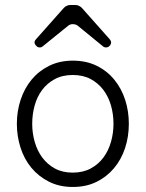

<svg xmlns="http://www.w3.org/2000/svg" viewBox="-20 -732 579 763"><path d="M258 -712H281Q287 -712 293.5 -709Q300 -706 305 -701L416 -576Q427 -563 416 -550Q410 -544 402.5 -543.5Q395 -543 389 -548L290 -629Q282 -636 269 -636Q258 -636 250 -629L150 -548Q144 -543 136.5 -543.5Q129 -544 124 -550Q111 -563 123 -576L234 -701Q239 -706 245.5 -709Q252 -712 258 -712ZM269 11Q216 11 174.5 -10Q133 -31 104.5 -65.5Q76 -100 61.5 -145.5Q47 -191 47 -240Q47 -290 62 -335.5Q77 -381 105.5 -415.5Q134 -450 175.5 -470.5Q217 -491 269 -491Q323 -491 364.5 -470.5Q406 -450 434.5 -415Q463 -380 477.5 -335Q492 -290 492 -240Q492 -189 477 -143.5Q462 -98 433 -63.5Q404 -29 363 -9Q322 11 269 11ZM269 -46Q310 -46 340.5 -62.5Q371 -79 391 -106Q411 -133 421 -168Q431 -203 431 -240Q431 -278 421 -313Q411 -348 390.5 -375Q370 -402 340 -418Q310 -434 269 -434Q228 -434 197.5 -417.5Q167 -401 147 -374Q127 -347 117.5 -312Q108 -277 108 -240Q108 -203 118 -168Q128 -133 148 -106Q168 -79 198 -62.5Q228 -46 269 -46Z"/></svg>

Font: Higure Gothic
Style: Regular
Weight: 400
Designer: Yoshimichi Ohira
Foundry: Positype
Version: Version 1.000